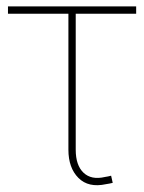

<svg xmlns="http://www.w3.org/2000/svg" viewBox="-20 -562 441 588"><path d="M304.7 2Q251 13.7 220.2 -17.1Q189.5 -47.9 189.5 -103.5V-520H4.4V-542.5H397V-520H211.9V-103.5Q211.9 -55.7 235.8 -33Q259.8 -10.3 301.3 -20Q306.2 -20.5 311 -21.7Q315.9 -22.9 320.3 -23.9L325.2 -2Q320.3 -1 315.2 0.2Q310.1 1.5 304.7 2Z"/></svg>

Font: Inter 16pt Thin
Style: Regular
Weight: 250
Version: Version 4.001;git-66647c0bb